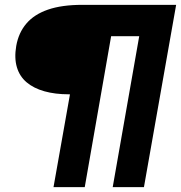

<svg xmlns="http://www.w3.org/2000/svg" viewBox="-20 -695 748 793"><path d="M201 78H330L439 -545.5H555L445.5 78H574.5L707.5 -675H320Q235 -675 178 -655.2Q121 -635.5 88.8 -597.5Q56.5 -559.5 47 -505Q38.5 -455 49.8 -417.2Q61 -379.5 90 -355Q119 -330.5 163.2 -318Q207.5 -305.5 264 -305.5H269Z"/></svg>

Font: Anybody UltraCondensed Thin ExtraBold
Style: Italic
Weight: 800
Italic angle: -10°
Version: Version 1.111